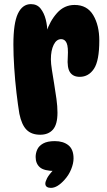

<svg xmlns="http://www.w3.org/2000/svg" viewBox="-20 -652 520 932"><path d="M45 -436Q45 -540 67 -586Q89 -632 130 -632Q160 -632 177 -610.5Q194 -589 202 -557.5Q210 -526 210 -494L205 -496Q222 -550 257 -589Q292 -628 342 -628Q403 -628 432.5 -578.5Q462 -529 462 -455Q462 -357 436 -318Q410 -279 367 -279Q335 -279 320 -301Q305 -323 309 -375Q312 -424 303.5 -443Q295 -462 277 -462Q254 -462 240.5 -434.5Q227 -407 227 -364Q227 -344 232 -312.5Q237 -281 243 -244.5Q249 -208 254 -172Q259 -136 259 -105Q259 -48 237 -23Q215 2 175 2Q133 2 109 -22Q85 -46 74 -100Q67 -142 60 -201.5Q53 -261 49 -323.5Q45 -386 45 -436ZM247 178Q194 178 173.5 160Q153 142 153 110Q153 91 161 73.5Q169 56 189.5 44.5Q210 33 246 33Q287 33 312 53Q337 73 337 117Q337 141 325.5 169.5Q314 198 293 221Q276 240 259.5 250Q243 260 227 260Q215 260 207.5 255Q200 250 200 239Q200 230 208.5 213Q217 196 244 168Z"/></svg>

Font: DynaPuff Medium
Style: Regular
Weight: 500
Version: Version 2.000